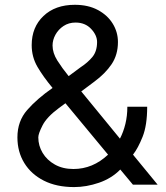

<svg xmlns="http://www.w3.org/2000/svg" viewBox="-20 -754 679 784"><path d="M282.7 9.9Q210.9 9.9 159.1 -16.3Q107.2 -42.6 79.2 -88.4Q51.1 -134.2 51.1 -193.2Q51.1 -259.2 91.1 -304.9Q131 -350.5 194.6 -394.9Q157 -440 133.2 -480.6Q109.4 -521.3 109.4 -569.6Q109.4 -643.1 157.5 -688.7Q205.6 -734.4 285.5 -734.4Q340.2 -734.4 379.6 -713.2Q419 -692.1 440.3 -657.5Q461.6 -622.9 461.6 -582.4Q461.6 -530.2 435.7 -491.8Q409.8 -453.5 365.1 -420.5L311.8 -380.7L469.8 -187.9Q484 -215.2 492 -248Q500 -280.9 500 -318.2H581Q581 -242.2 562.3 -195.5Q543.7 -148.8 523.1 -122.5L623.6 0H522.7L471.2 -61.8Q435.7 -25.6 384.2 -7.8Q332.7 9.9 282.7 9.9ZM260.3 -443.2 308.2 -478.7Q339.1 -498.9 357.8 -522Q376.4 -545.1 376.4 -582.4Q376.4 -610.1 352.1 -636Q327.8 -661.9 288.4 -661.9Q260.7 -661.9 239.5 -647.9Q218.4 -633.9 206.5 -612.4Q194.6 -590.9 194.6 -568.2Q194.6 -538 214.1 -506.9Q233.7 -475.9 260.3 -443.2ZM279.8 -63.9Q359 -63.9 421.2 -122.5L247.2 -332.4L220.2 -312.5Q171.2 -276.3 153.8 -242.2Q136.4 -208.1 136.4 -193.2Q136.4 -159.1 154.1 -129.6Q171.9 -100.1 204.2 -82Q236.5 -63.9 279.8 -63.9Z"/></svg>

Font: Linik Sans
Style: Regular
Weight: 400
Designer: Rasmus Andersson (font), Marc Monis (original base), Kil Hyung-jin (Pretendard portions), Cristiano Sobral (main changes
Foundry: rsms
Version: Version 3.018;May 31, 2022;FontCreator 14.0.0.2814 64-bit; t